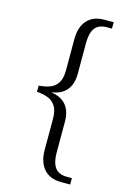

<svg xmlns="http://www.w3.org/2000/svg" viewBox="-133 -824 685 1017"><g transform="rotate(15 210.0 -315.0)"><path d="M309 130Q247 130 214 92Q181 54 181 -12V-181Q181 -227 165.5 -251.5Q150 -276 123 -286.5Q96 -297 62 -299V-333Q96 -335 123 -345Q150 -355 165.5 -379.5Q181 -404 181 -450V-619Q181 -686 214 -723Q247 -760 309 -760H359V-725H331Q286 -725 266 -697.5Q246 -670 246 -616V-447Q246 -391 219 -358Q192 -325 140 -317V-315Q192 -307 219 -274Q246 -241 246 -185V-14Q246 39 266 67Q286 95 331 95H359V130Z"/></g></svg>

Font: Noto Serif Khmer Light
Style: Regular
Weight: 300
Version: Version 2.003